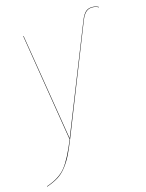

<svg xmlns="http://www.w3.org/2000/svg" viewBox="-124 -635 679 894"><g transform="rotate(-15 215.0 -188.0)"><path d="M-9.8 189V187Q52.7 166 83.3 127.9Q113.8 89.8 149.9 0H147.9L64 -517.1H65.9L149.9 -1L355 -518.1Q365.2 -543 377.4 -554Q389.6 -564.9 409.2 -564.9Q425.8 -564.9 439.9 -557.1L439 -555.2Q426.3 -563 409.2 -563Q390.6 -563 378.7 -552.2Q366.7 -541.5 356.9 -518.1L151.9 0Q133.3 46.4 119.9 73.5Q106.4 100.6 87.9 124.8Q69.3 148.9 46.4 163.3Q23.4 177.7 -9.8 189Z"/></g></svg>

Font: Fira Sans Compressed Two
Style: Italic
Weight: 100
Width: 3
Italic angle: -8°
Designer: Carrois Corporate & Edenspiekermann AG
Foundry: Carrois Corporate GbR & Edenspiekermann AG
Version: Version 4.203;PS 004.203;hotconv 1.0.88;makeotf.lib2.5.64775